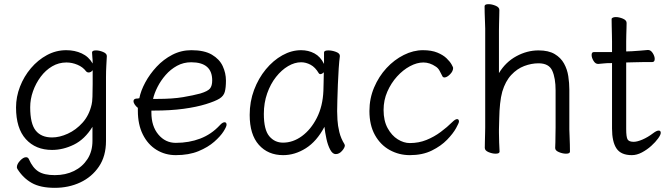

<svg xmlns="http://www.w3.org/2000/svg" viewBox="-20 -727 3206 922"><path d="M424 -118Q387 -58 335 -32.5Q283 -7 230 -7Q151 -7 104 -59Q57 -111 57 -211Q57 -262 76 -311Q95 -360 128.5 -399.5Q162 -439 205.5 -462.5Q249 -486 298 -486Q339 -486 372.5 -470.5Q406 -455 425 -422Q425 -441 423.5 -453Q422 -465 422 -475Q422 -485 441 -485Q457 -485 475 -477.5Q493 -470 493 -458V-457Q492 -438 490.5 -411Q489 -384 489 -358V-50Q489 23 455 73Q421 123 365.5 149Q310 175 243 175Q174 175 132.5 151.5Q91 128 64 85Q61 80 61 76Q61 61 76.5 44.5Q92 28 105 28Q115 28 119 38Q137 79 164.5 96.5Q192 114 243 114Q295 114 335.5 94Q376 74 400 37Q424 0 424 -51ZM425 -390Q417 -379 406 -379Q398 -379 393 -385Q378 -405 352 -416Q326 -427 299 -427Q262 -427 230.5 -408.5Q199 -390 175.5 -358.5Q152 -327 138.5 -289Q125 -251 125 -212Q125 -133 151.5 -100Q178 -67 230 -67Q266 -67 305.5 -85Q345 -103 376.5 -138Q408 -173 420 -225Q423 -236 424 -263Q425 -290 425 -324Q425 -358 425 -390Z M707 -196V-186Q707 -121 740.5 -81Q774 -41 824 -41Q888 -41 941.5 -61.5Q995 -82 1035 -125Q1042 -133 1048 -136.5Q1054 -140 1058 -140Q1068 -140 1068 -128Q1068 -119 1053.5 -96Q1039 -73 1009 -46.5Q979 -20 933 -1Q887 18 824 18Q773 18 731.5 -7.5Q690 -33 666 -81Q642 -129 642 -195V-209Q633 -216 627 -225Q621 -234 621 -241Q621 -254 640 -254Q641 -254 642 -254L647 -255Q649 -255 649 -255Q656 -291 677.5 -331Q699 -371 732 -406.5Q765 -442 807.5 -464Q850 -486 899 -486Q961 -486 997.5 -464.5Q1034 -443 1049.5 -409.5Q1065 -376 1065 -340Q1065 -306 1059.5 -286Q1054 -266 1034 -253.5Q1014 -241 969 -227Q924 -213 861.5 -204.5Q799 -196 720 -196ZM735 -252Q809 -252 859 -260.5Q909 -269 942 -278Q978 -289 988.5 -302Q999 -315 999 -341Q999 -428 898 -428Q861 -428 830 -411Q799 -394 775.5 -367Q752 -340 736.5 -309.5Q721 -279 715 -252Z M1612 -457Q1609 -435 1606.5 -398.5Q1604 -362 1602.5 -321.5Q1601 -281 1600 -246Q1599 -211 1599 -193Q1599 -179 1600.5 -151.5Q1602 -124 1609.5 -93Q1617 -62 1634 -35Q1636 -31 1636 -29Q1636 -18 1622.5 -2.5Q1609 13 1592 13Q1577 13 1565.5 -8.5Q1554 -30 1547.5 -60.5Q1541 -91 1538 -118Q1501 -48 1448.5 -15Q1396 18 1340 18Q1267 18 1223 -31.5Q1179 -81 1179 -175Q1179 -239 1200 -295Q1221 -351 1256.5 -394Q1292 -437 1336 -461.5Q1380 -486 1426 -486Q1461 -486 1490 -470.5Q1519 -455 1536 -420V-475Q1536 -485 1557 -485Q1574 -485 1593 -478Q1612 -471 1612 -459ZM1535 -380Q1526 -371 1518 -371Q1514 -371 1511 -375Q1494 -404 1471.5 -416Q1449 -428 1426 -428Q1395 -428 1363.5 -409.5Q1332 -391 1305.5 -357.5Q1279 -324 1263 -278.5Q1247 -233 1247 -180Q1247 -104 1273 -73Q1299 -42 1339 -42Q1387 -42 1430 -73.5Q1473 -105 1501.5 -161Q1530 -217 1533 -291Q1534 -305 1534 -330Q1534 -355 1535 -380Z M2184 -143Q2184 -137 2170 -111.5Q2156 -86 2127 -56Q2098 -26 2053.5 -4Q2009 18 1948 18Q1896 18 1851.5 -6.5Q1807 -31 1780.5 -78.5Q1754 -126 1754 -194Q1754 -254 1776.5 -307Q1799 -360 1836 -400Q1873 -440 1919 -463Q1965 -486 2011 -486Q2052 -486 2080 -474.5Q2108 -463 2124.5 -447Q2141 -431 2148.5 -417.5Q2156 -404 2156 -401Q2156 -385 2141 -370Q2126 -355 2114 -355Q2108 -355 2105 -360Q2098 -374 2091 -387Q2084 -400 2073 -407Q2044 -427 2013 -427Q1982 -427 1948.5 -409Q1915 -391 1886.5 -359.5Q1858 -328 1840 -287Q1822 -246 1822 -199Q1822 -147 1841.5 -111.5Q1861 -76 1890 -58Q1919 -40 1948 -40Q1991 -40 2028 -55Q2065 -70 2096.5 -93.5Q2128 -117 2151 -140Q2166 -155 2175 -155Q2184 -155 2184 -143Z M2646 -17Q2647 -25 2647 -44Q2647 -63 2647.5 -83.5Q2648 -104 2648 -115V-293Q2648 -352 2632 -387.5Q2616 -423 2566 -423Q2532 -423 2497.5 -410Q2463 -397 2435 -367Q2407 -337 2392 -287Q2385 -262 2381.5 -228.5Q2378 -195 2377.5 -162Q2377 -129 2376 -105V-89Q2376 -65 2377 -42Q2378 -19 2379 1Q2379 11 2360 11Q2344 11 2326 3.5Q2308 -4 2308 -17Q2308 -25 2308.5 -46Q2309 -67 2309.5 -87.5Q2310 -108 2310 -115V-590Q2310 -600 2309 -621Q2308 -642 2307.5 -664Q2307 -686 2307 -697Q2307 -707 2326 -707Q2342 -707 2360 -699.5Q2378 -692 2378 -679Q2378 -671 2377.5 -652Q2377 -633 2376.5 -612.5Q2376 -592 2376 -580V-376Q2408 -429 2459.5 -457Q2511 -485 2566 -485Q2614 -485 2643.5 -467.5Q2673 -450 2688.5 -422Q2704 -394 2709 -361Q2714 -328 2714 -297V-105Q2714 -99 2715 -78Q2716 -57 2716.5 -34Q2717 -11 2717 1Q2717 11 2698 11Q2682 11 2664 3.5Q2646 -4 2646 -16Z M2919 -424H2914Q2892 -424 2880 -422.5Q2868 -421 2853 -420H2852Q2839 -420 2830 -435Q2821 -450 2821 -463Q2821 -477 2832 -477H2919V-528Q2919 -538 2918.5 -559Q2918 -580 2917.5 -602Q2917 -624 2917 -635Q2917 -640 2923 -642.5Q2929 -645 2937 -645Q2953 -645 2971 -637.5Q2989 -630 2989 -617Q2989 -609 2988.5 -592.5Q2988 -576 2987.5 -558Q2987 -540 2987 -528V-480L3015 -481Q3033 -482 3057 -484Q3081 -486 3091 -487H3092Q3105 -487 3114.5 -472Q3124 -457 3124 -444Q3124 -429 3112 -429Q3102 -429 3074 -429Q3046 -429 3026 -428L2987 -427V-108Q2987 -68 2994 -57Q3001 -46 3023 -46Q3040 -46 3065.5 -57Q3091 -68 3116 -87Q3133 -100 3143 -100Q3153 -100 3153 -89Q3153 -80 3140.5 -62.5Q3128 -45 3107.5 -26.5Q3087 -8 3062.5 5Q3038 18 3014 18Q2962 18 2940.5 -14Q2919 -46 2919 -110Z"/></svg>

Font: Klee One SemiBold
Style: Regular
Weight: 600
Designer: Fontworks Inc.
Foundry: Fontworks Inc.
Version: Version 1.00;January 12, 2022;FontCreator 13.0.0.2683 64-bit